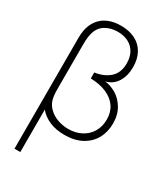

<svg xmlns="http://www.w3.org/2000/svg" viewBox="-235 -833 1012 1171"><g transform="rotate(30 271.5 -247.5)"><path d="M84 -628Q96.5 -660.5 119.8 -684.5Q143 -708.5 178.2 -721.8Q213.5 -735 259 -735Q316 -735 358.8 -713.8Q401.5 -692.5 424.8 -651.2Q448 -610 448 -552Q448 -490.5 421.2 -447.5Q394.5 -404.5 344 -392Q382 -388.5 421.2 -365.8Q460.5 -343 487.2 -299.2Q514 -255.5 514 -193Q514 -133.5 488 -86.5Q462 -39.5 411.8 -12.2Q361.5 15 291 15Q231 15 185.2 -4.5Q139.5 -24 111 -59V240H70V-540Q70 -592 84 -628ZM469 -195Q469 -246.5 443.8 -283.8Q418.5 -321 371.2 -341.5Q324 -362 259 -364V-406Q322.5 -414.5 362.8 -450.2Q403 -486 403 -553Q403 -596 385.8 -627.5Q368.5 -659 336.2 -676Q304 -693 260 -693Q211 -693 174.8 -671.2Q138.5 -649.5 125 -606Q115 -573.5 115 -521V-204Q115 -161 123 -132Q132 -101.5 156.8 -77.8Q181.5 -54 217.2 -41Q253 -28 293 -28Q344 -28 384 -49Q424 -70 446.5 -108Q469 -146 469 -195Z"/></g></svg>

Font: Tap Sans
Style: Regular
Weight: 400
Designer: Tap Payments
Foundry: Tap Payments
Version: Version 1.001;Glyphs 3.1.2 (3151)